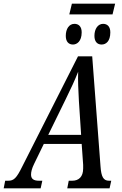

<svg xmlns="http://www.w3.org/2000/svg" viewBox="-63 -1019 658 1039"><path d="M312 -941H546L560 -999H326ZM332 -778C353 -778 379 -795 379 -844C379 -875 363 -890 340 -890C311 -890 293 -863 293 -825C293 -794 308 -778 332 -778ZM487 -778C510 -778 534 -795 534 -844C534 -875 518 -890 495 -890C467 -890 448 -863 448 -825C448 -794 463 -778 487 -778ZM-43 0H157L166 -41H148C119 -41 105 -51 105 -74C105 -88 109 -107 122 -133L174 -240H379L387 -127V-107C387 -62 363 -41 328 -41H309L301 0H530L539 -41H527C496 -41 485 -63 481 -118L436 -714H359L58 -119C26 -54 12 -41 -19 -41H-35ZM292 -481C323 -544 341 -583 360 -631C358 -583 361 -531 364 -472L376 -289H198Z"/></svg>

Font: Noto Serif ExtraCondensed
Style: Italic
Weight: 400
Width: 2
Italic angle: -12°
Designer: Monotype Design Team
Foundry: Monotype Imaging Inc.
Version: Version 2.014